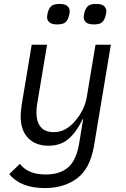

<svg xmlns="http://www.w3.org/2000/svg" viewBox="-20 -743 640 975"><path d="M208 212Q84 212 27 141L81 89Q101 115 133 129Q165 143 213 143Q285 143 326.5 106.5Q368 70 382 -15L402 -137H399Q370 -75 329.5 -39Q289 -3 226 -3Q161 -3 123 -42Q85 -81 85 -152Q85 -166 86.5 -181Q88 -196 91 -216L141 -516H219L170 -223Q167 -206 166 -192.5Q165 -179 165 -171Q165 -125 186.5 -98.5Q208 -72 252 -72Q286 -72 312.5 -87Q339 -102 361 -128Q365 -133 373.5 -143.5Q382 -154 391 -169.5Q400 -185 408 -204.5Q416 -224 420 -246L465 -516H543L457 0Q437 114 371 163Q305 212 208 212ZM271 -619Q242 -619 230.5 -630Q219 -641 219 -655Q219 -660 220 -666.5Q221 -673 223 -680Q228 -700 240 -711.5Q252 -723 282 -723Q311 -723 322.5 -712Q334 -701 334 -687Q334 -682 333 -675.5Q332 -669 330 -662Q325 -642 313 -630.5Q301 -619 271 -619ZM457 -619Q428 -619 416.5 -630Q405 -641 405 -655Q405 -660 406 -666.5Q407 -673 409 -680Q414 -700 426 -711.5Q438 -723 468 -723Q497 -723 508.5 -712Q520 -701 520 -687Q520 -682 519 -675.5Q518 -669 516 -662Q511 -642 499 -630.5Q487 -619 457 -619Z"/></svg>

Font: IBM Plex Mono
Style: Italic
Weight: 400
Italic angle: -9°
Monospace: yes
Designer: Mike Abbink, Paul van der Laan, Pieter van Rosmalen
Foundry: Bold Monday
Version: Version 2.3